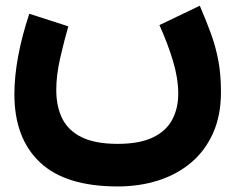

<svg xmlns="http://www.w3.org/2000/svg" viewBox="-20 -405 831 678"><path d="M543 -316.4Q571.8 -252.9 590.6 -190.7Q609.4 -128.4 609.4 -74.2Q609.4 -21.5 587.6 18.6Q565.9 58.6 518.8 80.8Q471.7 103 395.5 103Q316.9 103 269 79.8Q221.2 56.6 200 13.9Q178.7 -28.8 178.7 -86.9Q178.7 -139.6 192.4 -199.5Q206.1 -259.3 221.2 -312L83.5 -356.4Q58.1 -280.8 44.4 -208Q30.8 -135.3 30.8 -72.3Q30.8 83 121.1 168.2Q211.4 253.4 395.5 253.4Q472.2 253.4 538.3 232.4Q604.5 211.4 654.3 169.7Q704.1 127.9 732.2 65.4Q760.3 2.9 760.3 -80.1Q760.3 -142.1 751 -191.2Q741.7 -240.2 724.9 -286.4Q708 -332.5 685.5 -384.8Z"/></svg>

Font: Estedad-FD-VF Thin
Style: Regular
Weight: 100
Designer: Amin Abedi
Version: Version 5.0